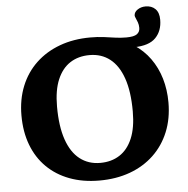

<svg xmlns="http://www.w3.org/2000/svg" viewBox="-57 -880 931 949"><g transform="rotate(-5 409.0 -405.0)"><path d="M410 -73.5Q465.5 -73.5 506.2 -99.8Q547 -126 569.5 -179Q592 -232 592 -313Q592 -412 569.2 -477.5Q546.5 -543 504.2 -576Q462 -609 403 -609Q347.5 -609 306.8 -582.8Q266 -556.5 243.5 -503.5Q221 -450.5 221 -369.5Q221 -271 243.8 -205.2Q266.5 -139.5 309 -106.5Q351.5 -73.5 410 -73.5ZM414.5 -695.5Q450.5 -695.5 479.8 -691.8Q509 -688 536 -684Q563 -680 591.5 -680Q630.5 -680 645.2 -691Q660 -702 660 -721.5Q660 -737 655.5 -749.2Q651 -761.5 646.8 -770.5Q642.5 -779.5 642.5 -784.5Q643 -801.5 660.2 -813Q677.5 -824.5 700 -824.5Q730 -824.5 748.2 -806.5Q766.5 -788.5 766.5 -752.5Q766.5 -697.5 733.5 -663.5Q700.5 -629.5 626.5 -628.5V-637Q674 -606.5 706.2 -561.5Q738.5 -516.5 755 -461Q771.5 -405.5 771.5 -342Q771.5 -262 744.8 -196.5Q718 -131 668.5 -84Q619 -37 550.5 -12Q482 13 398.5 13Q316.5 13 250.8 -11.8Q185 -36.5 138.2 -82.8Q91.5 -129 66.8 -194.2Q42 -259.5 42 -340.5Q42 -420.5 68.5 -486Q95 -551.5 144.5 -598.2Q194 -645 262.5 -670.2Q331 -695.5 414.5 -695.5Z"/></g></svg>

Font: Newsreader
Style: Bold
Weight: 700
Designer: Hugues Gentile
Foundry: Production Type
Version: Version 1.003